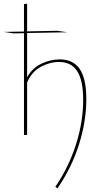

<svg xmlns="http://www.w3.org/2000/svg" viewBox="-36 -732 580 1041"><path d="M432 -194Q432 -75 392.5 50.5Q353 176 276 289L264 281Q338 172 376.5 49.5Q415 -73 415 -190Q415 -295 383 -345.5Q351 -396 284 -396Q234 -396 185 -369.5Q136 -343 111 -285V0H94V-552L38 -551L-16 -559L94 -561V-710L111 -712V-562L275 -565L329 -557L111 -553V-313Q138 -362 187 -386Q236 -410 288 -410Q361 -410 396.5 -357.5Q432 -305 432 -194Z"/></svg>

Font: Ysabeau Infant Thin
Style: Regular
Weight: 200
Designer: Christian Thalmann (Catharsis Fonts)
Version: Version 0.003